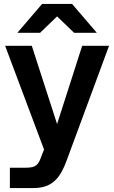

<svg xmlns="http://www.w3.org/2000/svg" viewBox="-20 -752 577 972"><path d="M30 200H151C250 200 288 141 318 59L532 -520H396L269 -124L141 -520H6L203 5L191 35C175 82 163 97 112 97H30ZM345 -732H193L68 -586H183L269 -669L355 -586H470Z"/></svg>

Font: Aspekta 600
Style: Regular
Weight: 600
Designer: Ivo Dolenc
Version: Version 2.100